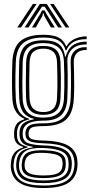

<svg xmlns="http://www.w3.org/2000/svg" viewBox="-20 -785 463 978"><path d="M201.8 172.8Q121.5 172.8 80.8 147Q40 121.2 35.2 68.2Q34.8 60.5 35.1 52.8Q35.5 45 36.5 37.2Q39.5 9.2 54.6 -8.2Q69.8 -25.8 97.5 -33.5V-37.2Q76 -43.5 65.1 -55.8Q54.2 -68 52 -89.8Q51.8 -95 51.8 -101.4Q51.8 -107.8 52 -113.2Q53.8 -137.5 64.6 -153.2Q75.5 -169 103.5 -177V-180.8Q80 -189 62.8 -214Q45.5 -239 43.2 -280.2Q42 -302.8 41.5 -325.4Q41 -348 41 -371.4Q41 -394.8 41.5 -419.1Q42 -443.5 43 -469.2Q46.2 -543.5 84.1 -575.6Q122 -607.8 201 -607.8Q253 -607.8 279.5 -593.1Q306 -578.5 316 -550.5H319.8Q330 -568.8 347.9 -579.8Q365.8 -590.8 385.8 -595.6Q405.8 -600.5 421.5 -600V-585.5Q378.8 -586 353.1 -570Q327.5 -554 318.2 -528.5H314Q305.8 -561.2 280 -577.5Q254.2 -593.8 201 -593.8Q131.5 -593.8 97.4 -564.9Q63.2 -536 60.5 -469.5Q59.2 -434 58.6 -403.1Q58 -372.2 58.5 -342.8Q59 -313.2 60.5 -281.5Q63 -236.2 81.1 -212.1Q99.2 -188 128 -180.2V-176.5Q95.8 -168.8 82.2 -154Q68.8 -139.2 66.8 -113.5Q66.5 -107.2 66.5 -101.5Q66.5 -95.8 67 -89.5Q68.8 -68 79.9 -56.9Q91 -45.8 120 -37.5V-33.5Q86 -25.5 70.6 -9Q55.2 7.5 51.2 37.2Q50 45.5 49.2 51.9Q48.5 58.2 49.5 68Q54.5 115.2 89.9 137.6Q125.2 160 201.8 160Q280.8 160 317 137.2Q353.2 114.5 358.5 64.5Q359.8 55.5 359.6 48.2Q359.5 41 358.2 32Q352.8 -12.2 317 -32.5Q281.2 -52.8 204.8 -55Q171.8 -56 152.2 -59.8Q132.8 -63.5 123.4 -70.8Q114 -78 111.2 -89.2Q110 -94 109.6 -101.9Q109.2 -109.8 110 -113.8Q114.5 -139.2 134.5 -148.2Q154.5 -157.2 201.2 -156.8Q273.2 -156.2 304.8 -187.6Q336.2 -219 339.8 -282Q341.2 -315.8 341.6 -343.2Q342 -370.8 341.5 -400.4Q341 -430 339.8 -470Q338.8 -504.2 359.8 -525.1Q380.8 -546 421.5 -544.8V-530.5Q386.5 -531.2 370.6 -513.6Q354.8 -496 355.8 -467.5Q356.8 -434.5 357.4 -405.1Q358 -375.8 357.9 -345.9Q357.8 -316 356 -281.2Q352 -207.5 315.4 -175.1Q278.8 -142.8 201 -142.8Q174.8 -142.8 158.9 -140.2Q143 -137.8 135.2 -130.9Q127.5 -124 125.8 -111Q125.5 -109.8 125.5 -103.6Q125.5 -97.5 126.2 -94.2Q128.5 -85 136.2 -79.6Q144 -74.2 160.4 -72Q176.8 -69.8 205 -68.8Q288.8 -66.5 329.2 -42.2Q369.8 -18 374 32.2Q374.8 41 374.9 49Q375 57 374.2 64.8Q369.2 120 328.1 146.4Q287 172.8 201.8 172.8ZM201.8 134.2Q248 134.2 275.2 125.9Q302.5 117.5 315 102.1Q327.5 86.8 328.8 66Q329.5 55.5 329.4 48.2Q329.2 41 328 32Q325.8 12.2 312.8 -0.9Q299.8 -14 273.4 -21.5Q247 -29 204.2 -31Q143 -33.8 114 -17.5Q85 -1.2 78.5 37.8Q77.2 45 76.8 52.1Q76.2 59.2 77.2 69Q81.5 104.2 111.2 119.2Q141 134.2 201.8 134.2ZM201.8 122Q145.8 122 120 109.4Q94.2 96.8 91 68.2Q90 60.5 90.4 53.4Q90.8 46.2 92.5 37.2Q98 2.5 124.8 -9.4Q151.5 -21.2 206 -19.5Q241.2 -18.5 264.2 -12.8Q287.2 -7 299.2 4Q311.2 15 313.8 32Q315.2 43 315.2 49.9Q315.2 56.8 314 65Q310.5 95.2 284.4 108.6Q258.2 122 201.8 122ZM201.8 108.8Q233.2 108.8 253.5 104.5Q273.8 100.2 284.4 90.5Q295 80.8 297.5 64.8Q299 56.5 299.1 48.5Q299.2 40.5 297 32Q295 20 285.1 12Q275.2 4 255.6 -0.4Q236 -4.8 204.5 -6.2Q156 -8.5 133.8 2.5Q111.5 13.5 107.5 37.2Q105.2 44.8 105.1 53.1Q105 61.5 106.2 68.2Q109.5 89 131.6 98.9Q153.8 108.8 201.8 108.8ZM201.8 147.8Q130.8 147.8 98.8 129Q66.8 110.2 62.8 68Q62 59 62.4 52.2Q62.8 45.5 63.8 37.2Q67.5 5.5 86.5 -11.2Q105.5 -28 146.5 -34V-37.8Q114.2 -42 98.8 -54Q83.2 -66 80 -89.5Q79.2 -95.8 79.2 -101.6Q79.2 -107.5 79.5 -113.5Q81.2 -141.2 99 -156.1Q116.8 -171 152 -176.8V-180Q118.2 -187.5 99.2 -211.8Q80.2 -236 78 -283Q76.5 -310.8 76.1 -340.2Q75.8 -369.8 76.4 -401.6Q77 -433.5 78 -468.2Q80.5 -528 110.4 -553.9Q140.2 -579.8 201 -579.8Q253.5 -579.8 279.2 -560.4Q305 -541 311.2 -497H315Q322 -522.2 335 -539Q348 -555.8 369.2 -564.2Q390.5 -572.8 421.5 -573V-558.5Q373.5 -559.5 347.5 -534.8Q321.5 -510 323.2 -470.2Q324.5 -437.5 324.8 -405.1Q325 -372.8 324.6 -342.1Q324.2 -311.5 323 -283.5Q319.8 -224 290.4 -197Q261 -170 200.8 -170.5Q173 -170.8 150.1 -165.6Q127.2 -160.5 113.1 -148.8Q99 -137 96.2 -116.5Q95.2 -110 95.5 -102.2Q95.8 -94.5 96.2 -90.2Q100.5 -63.2 126.9 -54.5Q153.2 -45.8 204.5 -44.2Q249.5 -43 279.5 -34.8Q309.5 -26.5 325.5 -10.2Q341.5 6 344.8 31.8Q345.5 39.5 345.8 47.8Q346 56 345 64.8Q340.8 110.5 304.9 129.1Q269 147.8 201.8 147.8ZM201 -186Q251.5 -186 277.4 -208.9Q303.2 -231.8 305.8 -283.5Q307.5 -313.8 307.8 -343.1Q308 -372.5 307.5 -403.4Q307 -434.2 305.8 -469Q303.8 -521.5 277.5 -543.5Q251.2 -565.5 201 -565.5Q146.2 -565.5 121.9 -541.5Q97.5 -517.5 95.5 -467.8Q94 -415 93.9 -372.9Q93.8 -330.8 95.5 -281.8Q97.8 -232 124 -209Q150.2 -186 201 -186ZM201 -200Q157 -200 135.9 -220.4Q114.8 -240.8 113 -284Q111.5 -328.5 111.6 -372.4Q111.8 -416.2 113 -466.8Q114.8 -512 136.2 -531.6Q157.8 -551.2 201 -551.2Q243.5 -551.2 264.9 -531.9Q286.2 -512.5 288 -468.8Q289.5 -433.8 289.9 -402.9Q290.2 -372 289.9 -343Q289.5 -314 288.2 -284.5Q286 -240 264.4 -220Q242.8 -200 201 -200ZM201 -214.2Q233.2 -214.2 251 -230.9Q268.8 -247.5 270.5 -285.8Q272 -313 272.4 -341.5Q272.8 -370 272.2 -401.4Q271.8 -432.8 270.5 -468.2Q269 -506 250.9 -521.6Q232.8 -537.2 201 -537.2Q167.8 -537.2 149.8 -521.1Q131.8 -505 130.5 -466Q129 -419 128.9 -374.8Q128.8 -330.5 130.5 -284.8Q132.2 -247.5 149.8 -230.9Q167.2 -214.2 201 -214.2ZM68 -645 147.8 -765H166.5L87.2 -645ZM105.5 -645 183.2 -765H218.2L295.8 -645H276.2L223.5 -727L207.2 -751.2H194.2L177.8 -726.8L125.2 -645ZM142.5 -645 184.5 -713.2 194.2 -732.2H207.5L217.2 -713.2L259.2 -645H239.5L205.5 -703.5L202.2 -717H199.2L195.8 -703.5L162.2 -645ZM314.2 -645 234.8 -765H253.5L333.2 -645Z"/></svg>

Font: Big Shoulders Inline Text Thin Medium
Style: Regular
Weight: 500
Version: Version 2.002